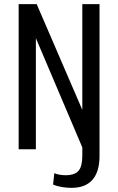

<svg xmlns="http://www.w3.org/2000/svg" viewBox="-20 -720 570 926"><path d="M325 186Q302 186 278 182Q254 178 236 170L242 115Q252 120 267 122.5Q282 125 296 125Q341 125 359 103.5Q377 82 377 31V-9L153 -536V0H70V-700H157L377 -190V-700H460V32Q460 108 426 147Q392 186 325 186Z"/></svg>

Font: Pathway Extreme Condensed
Style: Regular
Weight: 400
Width: 3
Version: Version 1.001;gftools[0.9.26]